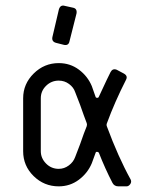

<svg xmlns="http://www.w3.org/2000/svg" viewBox="-20 -660 540 680"><path d="M165.5 -528.3 188.5 -626.5Q193.8 -644 209.5 -639.2L238.3 -632.8Q253.9 -629.9 251 -612.3L226.1 -513.7Q223.1 -498 207 -501L178.2 -508.3Q162.6 -512.7 165.5 -528.3ZM62 -124.5V-312Q62 -362.8 99.4 -399.7Q136.7 -436.5 188 -436.5Q228.5 -436.5 259.5 -413.3Q290.5 -390.1 305.2 -355L318.4 -317.4Q319.3 -313.5 324.7 -313.5Q328.6 -313.5 330.1 -317.4Q365.2 -393.1 371.6 -404.8Q378.9 -418.5 393.1 -413.1L418.9 -399.4Q433.6 -391.1 426.3 -377.4Q385.7 -297.4 358.9 -224.1Q356 -217.8 358.9 -211.4Q398.4 -104.5 442.9 -23.9Q446.8 -15.6 441.2 -7.8Q435.5 0 428.2 0H399.4Q384.8 0 378.4 -12.2Q352.5 -62 330.1 -119.1Q328.1 -122.1 323.7 -122.3Q319.3 -122.6 318.4 -118.2L305.2 -82Q290.5 -46.9 259.3 -23.4Q228 0 188 0Q136.2 0 99.1 -36.4Q62 -72.8 62 -124.5ZM124.5 -312V-124.5Q124.5 -99.6 143.1 -80.8Q161.6 -62 188 -62Q207.5 -62 223.6 -74Q239.7 -85.9 246.1 -103.5L263.7 -149.4Q278.3 -191.9 287.1 -212.9Q289.1 -219.2 287.1 -224.1Q277.8 -248 263.7 -288.6L246.1 -334Q240.7 -350.6 224.6 -362.5Q208.5 -374.5 188 -374.5Q162.1 -374.5 143.3 -356.2Q124.5 -337.9 124.5 -312Z"/></svg>

Font: GOSTRUS
Style: type_B
Weight: 400
Designer: Юрий и Татьяна Кривогуз
Version: Version 02.00